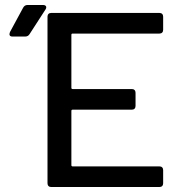

<svg xmlns="http://www.w3.org/2000/svg" viewBox="-20 -752 695 772"><path d="M621 -617H272Q267 -617 267 -612V-399Q267 -394 272 -394H510Q517 -394 521 -390Q525 -386 525 -379V-326Q525 -319 521 -315Q517 -311 510 -311H272Q267 -311 267 -306V-88Q267 -83 272 -83H621Q628 -83 632 -79Q636 -75 636 -68V-15Q636 -8 632 -4Q628 0 621 0H186Q179 0 175 -4Q171 -8 171 -15V-685Q171 -692 175 -696Q179 -700 186 -700H621Q628 -700 632 -696Q636 -692 636 -685V-632Q636 -625 632 -621Q628 -617 621 -617ZM18 -615 20 -623 73 -721Q79 -732 91 -732H153Q159 -732 162.5 -729.5Q166 -727 166 -723Q166 -718 163 -714L99 -615Q93 -605 81 -605H30Q18 -605 18 -615Z"/></svg>

Font: Barlow_Medium_SS
Style: Regular
Weight: 500
Designer: Jeremy Tribby
Foundry: Jeremy Tribby
Version: Version 1.101 August 23, 2024